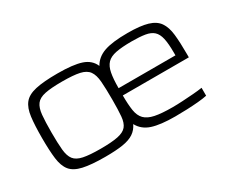

<svg xmlns="http://www.w3.org/2000/svg" viewBox="-87 -780 1252 1050"><g transform="rotate(-30 539.5 -255.0)"><path d="M330 8Q242 8 191 -3.5Q140 -15 117 -43.5Q94 -72 87.5 -123.5Q81 -175 81 -254Q81 -334 87.5 -385.5Q94 -437 117 -466Q140 -495 191 -506.5Q242 -518 330 -518Q429 -518 480 -501Q531 -484 550 -439Q574 -482 625 -500Q676 -518 773 -518Q853 -518 898.5 -504.5Q944 -491 965 -460.5Q986 -430 991.5 -379.5Q997 -329 997 -255V-235H580Q580 -177 586 -139.5Q592 -102 612.5 -81Q633 -60 674 -51.5Q715 -43 784 -43Q814 -43 848 -45Q882 -47 915.5 -49.5Q949 -52 974 -56V-6Q951 -1 917 2Q883 5 845.5 6.5Q808 8 772 8Q679 8 627 -9Q575 -26 551 -71Q537 -41 511 -23.5Q485 -6 441.5 1Q398 8 330 8ZM330 -43Q400 -43 439 -51Q478 -59 495 -79.5Q512 -100 515.5 -139.5Q519 -179 519 -243Q519 -314 515.5 -358.5Q512 -403 495 -426.5Q478 -450 439.5 -458.5Q401 -467 330 -467Q261 -467 222 -459Q183 -451 166 -428.5Q149 -406 145 -364Q141 -322 141 -254Q141 -187 145 -145Q149 -103 166 -81Q183 -59 222 -51Q261 -43 330 -43ZM939 -263V-298Q939 -355 931.5 -388.5Q924 -422 905.5 -439Q887 -456 853.5 -461.5Q820 -467 769 -467Q708 -467 670 -459.5Q632 -452 613 -432Q594 -412 587 -375.5Q580 -339 580 -281H957Z"/></g></svg>

Font: Saira Expanded Light
Style: Regular
Weight: 300
Width: 7
Designer: Hector Gatti with collaboration of the Omnibus-Type team
Foundry: Omnibus-Type
Version: Version 1.101